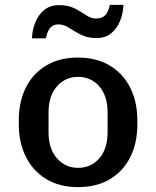

<svg xmlns="http://www.w3.org/2000/svg" viewBox="-20 -757 640 787"><path d="M300 10Q224 10 169.5 -23Q115 -56 86 -114.5Q57 -173 57 -247V-264Q57 -340 86 -398Q115 -456 169.5 -488.5Q224 -521 299 -521Q376 -521 430.5 -488Q485 -455 514 -397Q543 -339 543 -264V-247Q543 -171 514 -113Q485 -55 430.5 -22.5Q376 10 300 10ZM300 -69Q353 -69 387 -108Q421 -147 421 -215V-296Q421 -364 387 -403Q353 -442 300 -442Q248 -442 213.5 -403Q179 -364 179 -296V-215Q179 -147 213.5 -108Q248 -69 300 -69ZM111 -600Q112 -633 124.5 -664.5Q137 -696 161 -716Q185 -736 222 -736Q260 -736 286 -722.5Q312 -709 332.5 -695Q353 -681 375 -681Q399 -681 412 -695.5Q425 -710 430 -737H486Q485 -705 473 -673.5Q461 -642 437 -621.5Q413 -601 376 -601Q338 -601 311 -615Q284 -629 263 -643Q242 -657 219 -657Q198 -657 186 -643Q174 -629 168 -600Z"/></svg>

Font: Chivo Mono Medium
Style: Regular
Weight: 500
Monospace: yes
Designer: Hector Gatti
Foundry: Omnibus-Type
Version: Version 1.008